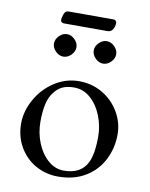

<svg xmlns="http://www.w3.org/2000/svg" viewBox="-82 -768 659 842"><g transform="rotate(10 247.5 -346.5)"><path d="M35 0ZM35 -187Q35 -242 64.5 -295Q94 -348 144.5 -381Q195 -414 254 -414Q311 -414 358 -386.5Q405 -359 432.5 -312.5Q460 -266 460 -213Q460 -153 434 -101Q408 -49 357 -17.5Q306 14 234 14Q179 14 133.5 -12Q88 -38 61.5 -84Q35 -130 35 -187ZM358 -71Q378 -110 378 -189Q378 -237 360 -282Q342 -327 310 -355Q278 -383 237 -383Q208 -383 187 -374Q166 -365 149 -343Q131 -320 124 -286.5Q117 -253 117 -210Q117 -160 135 -115.5Q153 -71 184.5 -43.5Q216 -16 255 -16Q330 -16 358 -71ZM116 -558Q116 -577 131.5 -592.5Q147 -608 166 -608Q185 -608 200.5 -592.5Q216 -577 216 -558Q216 -539 200.5 -523.5Q185 -508 166 -508Q147 -508 131.5 -523.5Q116 -539 116 -558ZM293 -558Q293 -577 308.5 -592.5Q324 -608 343 -608Q362 -608 377.5 -592.5Q393 -577 393 -558Q393 -539 377.5 -523.5Q362 -508 343 -508Q324 -508 308.5 -523.5Q293 -539 293 -558ZM129 -664Q129 -676 135 -691.5Q141 -707 153 -707H356Q361 -707 365 -703Q369 -699 369 -695Q369 -677 361 -664.5Q353 -652 338 -652H143Q138 -652 133.5 -655.5Q129 -659 129 -664Z"/></g></svg>

Font: EB Garamond
Style: Regular
Weight: 400
Designer: Georg Duffner and Octavio Pardo
Foundry: Georg Duffner
Version: Version 1.000; ttfautohint (v1.6)